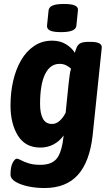

<svg xmlns="http://www.w3.org/2000/svg" viewBox="-20 -736 549 968"><path d="M204 212Q160 212 121 203.5Q82 195 57.5 180Q33 165 33 144Q33 105 44 84.5Q55 64 65 64Q72 64 86.5 72Q101 80 125 87.5Q149 95 184 95Q241 95 266.5 63Q292 31 301 -53Q280 -24 250 -8Q220 8 183 8Q108 8 70.5 -52Q33 -112 33 -205Q33 -270 46.5 -328.5Q60 -387 86.5 -432.5Q113 -478 152.5 -504.5Q192 -531 243 -531Q283 -531 312.5 -513Q342 -495 357 -470Q360 -479 362.5 -486Q365 -493 367 -498Q374 -513 387.5 -519Q401 -525 428 -525H437Q496 -525 493 -495L447 -53Q432 80 372.5 146Q313 212 204 212ZM242 -111Q264 -111 282 -128Q300 -145 311 -168L326 -315Q329 -342 331.5 -359.5Q334 -377 338 -390Q327 -400 313 -407Q299 -414 280 -414Q233 -414 207.5 -362.5Q182 -311 182 -211Q182 -164 196.5 -137.5Q211 -111 242 -111ZM288 -574Q249 -574 232.5 -582Q216 -590 217 -606L225 -684Q227 -700 245 -708Q263 -716 303 -716Q341 -716 358 -708Q375 -700 373 -684L365 -606Q362 -574 288 -574Z"/></svg>

Font: Asap Semi Condensed Semi Condensed Regular
Style: Bold Italic
Weight: 700
Width: 4
Italic angle: -6°
Designer: Pablo Cosgaya
Foundry: Omnibus-Type
Version: Version 3.001; ttfautohint (v1.8.4.7-5d5b)